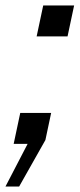

<svg xmlns="http://www.w3.org/2000/svg" viewBox="-56 -526 291 702"><path d="M78 -393 102 -506H215L191 -393ZM-36 156 45 0H-6L18 -113H131L110 -14L14 156Z"/></svg>

Font: Geist Regular
Style: Italic
Weight: 400
Italic angle: -12°
Designer: Basement.studio, Andrés Briganti, Mateo Zaragoza
Foundry: Basement.studio, Vercel, Andrés Briganti, Guido Ferreyra, Mateo Zaragoza
Version: Version 1.500; ttfautohint (v1.8.4.7-5d5b)